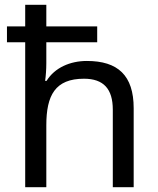

<svg xmlns="http://www.w3.org/2000/svg" viewBox="-20 -780 658 800"><path d="M173 -760H85V-670H9V-604H85V0H173V-258C173 -383 210 -452 330 -452C412 -452 450 -409 450 -323V0H537V-329C537 -466 471 -526 342 -526C272 -526 208 -498 174 -443H168C171 -464 173 -491 173 -517V-604H385V-670H173Z"/></svg>

Font: Noto Sans Sinhala UI
Style: Regular
Weight: 400
Designer: Jelle Bosma - Monotype Design Team
Foundry: Monotype Imaging Inc.
Version: Version 2.006